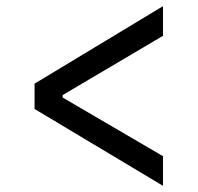

<svg xmlns="http://www.w3.org/2000/svg" viewBox="-20 -593 640 622"><path d="M508 9V-87L183 -277V-285L508 -477V-573L92 -322V-240Z"/></svg>

Font: IBM Plex Thai Text
Style: Regular
Weight: 450
Designer: Mike Abbink, Paul van der Laan, Pieter van Rosmalen, Ben Mitchell, Mark Frömberg
Foundry: Bold Monday
Version: Version 1.0